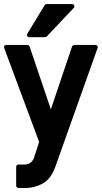

<svg xmlns="http://www.w3.org/2000/svg" viewBox="-32 -727 501 943"><path d="M160.2 -29.8Q117.2 -145 74.5 -260.3Q31.7 -375.5 -11.2 -490.7Q-13.7 -496.6 -10.5 -501.5Q-7.3 -506.3 -0.5 -506.3H102.1Q105.5 -506.3 108.9 -503.9Q112.3 -501.5 113.3 -498.5L217.8 -189.9L321.8 -498.5Q322.8 -501.5 326.4 -503.9Q330.1 -506.3 333 -506.3H436Q442.4 -506.3 446 -501.7Q449.7 -497.1 447.3 -491.2L239.3 93.3Q217.8 152.3 177.2 174.8Q158.7 184.6 137 190.4Q115.2 196.3 91.8 196.3H59.1Q54.2 196.3 50.8 192.9Q47.4 189.5 47.4 184.6V92.8Q47.4 87.4 50.8 84.2Q54.2 81.1 59.1 81.1H87.9Q122.6 81.1 135.3 46.9ZM112.3 -544.4Q105 -544.4 101.8 -550Q98.6 -555.7 102.5 -562L187.5 -701.7Q188.5 -703.6 191.7 -705.3Q194.8 -707 197.3 -707H321.3Q329.6 -707 332.5 -700.2Q335.4 -693.4 329.6 -687.5L198.2 -548.3Q197.3 -547.4 194.3 -545.9Q191.4 -544.4 189.9 -544.4Z"/></svg>

Font: Alte DIN 1451 Mittelschrift
Style: Bold
Weight: 700
Designer: Peter Wiegel
Foundry: Peter Wiegel
Version: Version 1.003